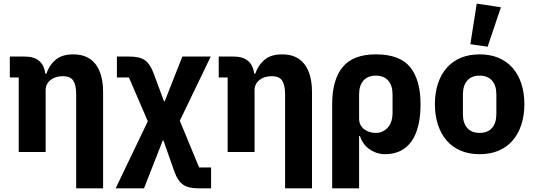

<svg xmlns="http://www.w3.org/2000/svg" viewBox="-20 -836 2940 1056"><path d="M83 0V-410H34V-525H116Q217 -525 229 -431H235Q250 -476 285 -506.5Q320 -537 383 -537Q464 -537 505.5 -483Q547 -429 547 -329V200H399V-317Q399 -368 383 -392.5Q367 -417 326 -417Q308 -417 291 -412.5Q274 -408 260.5 -398Q247 -388 239 -373.5Q231 -359 231 -340V0Z M692 -525Q749 -525 777.5 -504.5Q806 -484 824 -435L882 -279H886L983 -525H1139L969 -172L1075 85H1141V200H1072Q1015 200 986 179Q957 158 940 110L879 -63H875L772 200H616L793 -169L689 -410H623V-525Z M1232 0V-410H1183V-525H1265Q1366 -525 1378 -431H1384Q1399 -476 1434 -506.5Q1469 -537 1532 -537Q1613 -537 1654.5 -483Q1696 -429 1696 -329V200H1548V-317Q1548 -368 1532 -392.5Q1516 -417 1475 -417Q1457 -417 1440 -412.5Q1423 -408 1409.5 -398Q1396 -388 1388 -373.5Q1380 -359 1380 -340V0Z M1807 -263Q1807 -397 1864.5 -467Q1922 -537 2047 -537Q2179 -537 2236 -466.5Q2293 -396 2293 -263Q2293 -129 2243 -58.5Q2193 12 2098 12Q2074 12 2051.5 4.5Q2029 -3 2010.5 -16.5Q1992 -30 1979 -48.5Q1966 -67 1960 -88H1955V200H1807ZM2047 -105Q2085 -105 2112 -133.5Q2139 -162 2139 -217V-316Q2139 -366 2115 -393Q2091 -420 2047 -420Q2003 -420 1979 -393Q1955 -366 1955 -316V-185Q1955 -147 1982 -126Q2009 -105 2047 -105Z M2372 0ZM2618 12Q2560 12 2514.5 -7Q2469 -26 2437.5 -62Q2406 -98 2389 -149Q2372 -200 2372 -263Q2372 -326 2389 -377Q2406 -428 2437.5 -463.5Q2469 -499 2514.5 -518Q2560 -537 2618 -537Q2676 -537 2721.5 -518Q2767 -499 2798.5 -463.5Q2830 -428 2847 -377Q2864 -326 2864 -263Q2864 -200 2847 -149Q2830 -98 2798.5 -62Q2767 -26 2721.5 -7Q2676 12 2618 12ZM2618 -105Q2662 -105 2686 -132Q2710 -159 2710 -209V-316Q2710 -366 2686 -393Q2662 -420 2618 -420Q2574 -420 2550 -393Q2526 -366 2526 -316V-209Q2526 -159 2550 -132Q2574 -105 2618 -105ZM2662 -579 2567 -593 2602 -816 2735 -796Z"/></svg>

Font: Aneliza ExtraBold
Style: Regular
Weight: 800
Designer: Mike Abbink, Paul van der Laan, Pieter van Rosmalen
Foundry: Bold Monday
Version: Version 3.001;September 8, 2019;FontCreator 11.5.0.2425 64-b